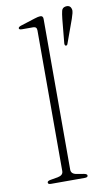

<svg xmlns="http://www.w3.org/2000/svg" viewBox="-86 -792 464 835"><g transform="rotate(-10 146.0 -374.5)"><path d="M162.5 -712V-46.5Q162.5 -27 187 -23L217 -18Q232.5 -15.5 232.5 -8Q232.5 0 219 0H69Q56.5 0 56.5 -8Q56.5 -15 71 -17.5L103 -23Q127.5 -27.5 127.5 -46V-667.5Q127.5 -684 111.5 -684H62.5Q49 -684 49 -690.5Q49 -696.5 61.5 -700.5L124.5 -720.5Q141.5 -726 150 -726Q162.5 -726 162.5 -712ZM242.5 -697Q245 -720.5 248.2 -733.2Q251.5 -746 265 -748.5Q286 -752 291 -733.5Q293.5 -725.5 290.5 -714.8Q287.5 -704 283.5 -691.5L245.5 -586.5Q243 -579.5 237 -581Q232.5 -582 232.5 -591.5Z"/></g></svg>

Font: Fraunces 9pt S000 Thin
Style: Regular
Weight: 100
Version: Version 1.000; ttfautohint (v1.8.3)